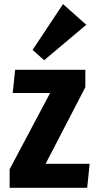

<svg xmlns="http://www.w3.org/2000/svg" viewBox="-20 -895 470 915"><path d="M407.2 -114.3 395.5 0H25.9V-88.4L218.8 -451.7H40.5L52.2 -562.5H386.7V-479.5L197.3 -114.3ZM135.3 -657.2 280.3 -875.5 391.1 -776.9 190.4 -607.9Z"/></svg>

Font: Francois One
Style: Regular
Weight: 400
Designer: Vernon Adams
Foundry: vernon adams
Version: Version 1.000